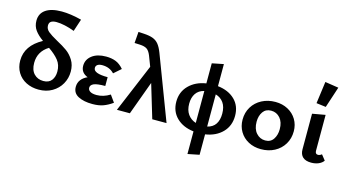

<svg xmlns="http://www.w3.org/2000/svg" viewBox="-95 -1093 3071 1689"><g transform="rotate(15 1440.5 -248.0)"><path d="M316 -451Q374 -420 411.5 -393Q449 -366 476 -322.5Q503 -279 503 -219Q503 -158 474 -106.5Q445 -55 392 -24Q339 7 269 7Q206 7 155.5 -18.5Q105 -44 76.5 -91Q48 -138 48 -199Q48 -336 197 -417Q148 -452 121.5 -488.5Q95 -525 95 -575Q95 -640 145.5 -675Q196 -710 291 -710Q370 -710 472 -684L435 -572Q391 -589 347.5 -598.5Q304 -608 270 -608Q238 -608 221 -597Q204 -586 204 -560Q204 -528 231 -505.5Q258 -483 316 -451ZM389 -189Q389 -249 356.5 -290Q324 -331 264 -372Q172 -315 172 -211Q172 -146 205 -111.5Q238 -77 290 -77Q340 -77 364.5 -108.5Q389 -140 389 -189Z M941 -53Q899 -23 858 -8Q817 7 759 7Q681 7 630.5 -19Q580 -45 580 -102Q580 -139 601 -166.5Q622 -194 659 -210Q595 -235 595 -298Q595 -355 642.5 -391.5Q690 -428 770 -428Q820 -428 858.5 -413Q897 -398 931 -358L866 -301Q824 -346 757 -346Q729 -346 714 -335.5Q699 -325 699 -306Q699 -256 829 -256V-176Q755 -176 725.5 -163Q696 -150 696 -125Q696 -104 716 -91.5Q736 -79 775 -79Q837 -79 896 -116Z M1304 0 1212 -306 1100 0H982L1167 -441L1131 -535Q1115 -575 1093 -589.5Q1071 -604 1029 -606L980 -608L988 -711L1039 -708Q1090 -705 1121.5 -693Q1153 -681 1174 -655Q1195 -629 1213 -582L1434 0Z M1787 8V194L1682 215V9Q1585 -2 1526.5 -59Q1468 -116 1468 -205Q1468 -294 1527 -353.5Q1586 -413 1682 -428V-611L1787 -632V-431Q1884 -420 1942 -364Q2000 -308 2000 -217Q2000 -126 1942 -66.5Q1884 -7 1787 8ZM1682 -68V-359Q1632 -347 1607 -310Q1582 -273 1582 -217Q1582 -158 1609 -120.5Q1636 -83 1682 -68ZM1886 -206Q1886 -268 1859.5 -305.5Q1833 -343 1787 -356V-63Q1838 -75 1862 -112Q1886 -149 1886 -206Z M2072 -203Q2072 -268 2103 -319Q2134 -370 2189 -399Q2244 -428 2313 -428Q2376 -428 2426.5 -401Q2477 -374 2505.5 -326.5Q2534 -279 2534 -219Q2534 -154 2503 -102.5Q2472 -51 2417.5 -22Q2363 7 2294 7Q2230 7 2179.5 -20Q2129 -47 2100.5 -95Q2072 -143 2072 -203ZM2410 -206Q2410 -270 2377.5 -307Q2345 -344 2296 -344Q2247 -344 2221.5 -307.5Q2196 -271 2196 -217Q2196 -152 2229 -114.5Q2262 -77 2311 -77Q2360 -77 2385 -114.5Q2410 -152 2410 -206Z M2663 -511 2690 -711 2813 -692 2750 -500ZM2649 -87V-411L2767 -432V-106Q2767 -75 2792 -75Q2810 -75 2826 -89L2864 -41Q2849 -19 2819.5 -6Q2790 7 2752 7Q2701 7 2675 -17Q2649 -41 2649 -87Z"/></g></svg>

Font: Ysabeau Infant
Style: Bold
Weight: 700
Designer: Christian Thalmann (Catharsis Fonts)
Version: Version 0.003